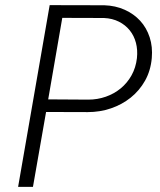

<svg xmlns="http://www.w3.org/2000/svg" viewBox="-20 -731 627 751"><path d="M160.2 -293 108.9 0H50.8L174.3 -710.9L388.2 -710.4Q431.6 -709 467.5 -692.9Q503.4 -676.8 528.3 -649.7Q553.2 -622.6 565.4 -585.2Q577.6 -547.9 573.7 -503.9Q569.3 -454.6 547.4 -415.5Q525.4 -376.5 491.2 -349.1Q457 -321.8 413.8 -307.1Q370.6 -292.5 323.2 -292.5ZM168.5 -342.3 325.2 -341.3Q361.3 -341.3 394 -352.8Q426.8 -364.3 452.4 -385.5Q478 -406.7 494.6 -436.5Q511.2 -466.3 515.6 -503.4Q519 -535.6 511.7 -563.5Q504.4 -591.3 487.5 -612.3Q470.7 -633.3 445.1 -646.2Q419.4 -659.2 386.7 -660.6L223.6 -661.1Z"/></svg>

Font: TypoPRO Roboto Mono
Style: Italic
Weight: 300
Designer: Google
Version: Version 2.000986; 2015; ttfautohint (v1.3)